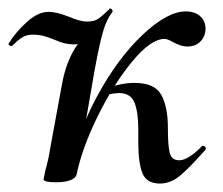

<svg xmlns="http://www.w3.org/2000/svg" viewBox="-20 -423 527 454"><path d="M419 -396Q441 -396 453.5 -384.5Q466 -373 466 -355Q466 -338 454.5 -325.5Q443 -313 423 -313Q408 -313 390 -323Q376 -331 369 -331Q337 -331 293 -278Q249 -225 211.5 -149Q174 -73 161 -10L145 -12Q162 -108 210.5 -197Q259 -286 317.5 -341Q376 -396 419 -396ZM83 1 87 -19Q95 -47 99 -74L127 -226Q136 -274 156.5 -307.5Q177 -341 197.5 -358.5Q218 -376 246 -395Q234 -380 225.5 -354.5Q217 -329 203 -253L161 -10Q159 -2 146.5 3Q134 8 113 8Q83 8 83 1ZM307 -86V-117Q307 -158 298 -180.5Q289 -203 261 -203Q253 -203 231 -199L228 -212Q264 -227 298 -227Q346 -227 361.5 -198.5Q377 -170 377 -120Q377 -78 381.5 -61Q386 -44 404 -44Q415 -44 429.5 -53.5Q444 -63 457 -77Q458 -78 460 -78Q464 -78 466 -74.5Q468 -71 465 -68Q427 -25 405 -7Q383 11 358 11Q327 11 317 -13Q307 -37 307 -86ZM7 -314Q4 -314 1.5 -316.5Q-1 -319 1 -321Q17 -347 43.5 -371Q70 -395 95 -395Q114 -395 144 -383Q170 -372 186 -372Q203 -372 213 -379Q223 -386 239 -402Q239 -403 241 -403Q243 -403 245 -400Q247 -397 246 -395Q215 -354 194 -336Q173 -318 154 -318Q133 -318 109 -329Q94 -335 83 -338Q72 -341 57 -341Q42 -341 31.5 -334Q21 -327 8 -314Z"/></svg>

Font: Cormorant Garamond SemiBold
Style: Italic
Weight: 600
Italic angle: -10°
Designer: Christian Thalmann (Catharsis Fonts)
Foundry: Catharsis Fonts
Version: Version 4.000